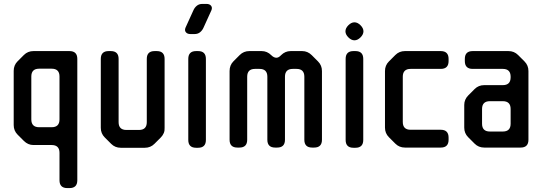

<svg xmlns="http://www.w3.org/2000/svg" viewBox="-20 -746 2780 981"><path d="M284 175Q284 215 324 215H335Q375 215 375 175V-445Q375 -485 335 -485H151Q122 -485 102 -465L70 -433Q50 -413 50 -384V-107Q50 -78 70 -58L102 -26Q123 -5 151 -5H244Q284 -5 284 35ZM140 -136V-355Q140 -395 180 -395H244Q284 -395 284 -355V-136Q284 -96 244 -96H180Q140 -96 140 -136Z M548 -11Q568 9 597 9H720Q749 9 769 -11L801 -43Q823 -65 821 -93V-445Q821 -485 781 -485H770Q730 -485 730 -445V-122Q730 -82 690 -82H626Q586 -82 586 -122V-445Q586 -485 546 -485H535Q495 -485 495 -445V-93Q495 -64 515 -44Z M982 9H992Q1032 9 1032 -31V-445Q1032 -485 992 -485H982Q942 -485 942 -445V-31Q942 9 982 9ZM953 -572H974Q991 -572 1002.5 -581.5Q1014 -591 1020 -605L1060 -693Q1066 -707 1058.5 -716.5Q1051 -726 1035 -726H1014Q997 -726 985.5 -716.5Q974 -707 968 -693L928 -605Q922 -591 929.5 -581.5Q937 -572 953 -572Z M1193 8H1203Q1243 8 1243 -32V-354Q1243 -394 1283 -394H1306Q1346 -394 1346 -354V-32Q1346 8 1386 8H1396Q1436 8 1436 -32V-354Q1436 -394 1476 -394H1495Q1535 -394 1535 -354V-32Q1535 8 1575 8H1585Q1625 8 1625 -32V-383Q1625 -412 1605 -432L1573 -464Q1552 -485 1524 -485H1465Q1437 -485 1416 -464L1414 -462Q1403 -451 1392 -451Q1379 -451 1366 -464Q1345 -485 1317 -485H1254Q1225 -485 1205 -465L1173 -433Q1153 -413 1153 -383V-32Q1153 8 1193 8Z M1760 -555Q1775 -540 1791 -540Q1807 -540 1822 -555Q1837 -570 1837 -586Q1837 -602 1822 -617Q1807 -632 1791 -632Q1775 -632 1760 -617Q1745 -602 1745 -586Q1745 -570 1760 -555ZM1786 9H1796Q1836 9 1836 -31V-445Q1836 -485 1796 -485H1786Q1746 -485 1746 -445V-31Q1746 9 1786 9Z M2000 -12Q2020 8 2049 8H2232Q2272 8 2272 -32V-43Q2272 -83 2232 -83H2078Q2038 -83 2038 -123V-354Q2038 -394 2078 -394H2232Q2272 -394 2272 -434V-445Q2272 -485 2232 -485H2049Q2020 -485 2000 -465L1967 -432Q1947 -412 1947 -383V-94Q1947 -65 1967 -45Z M2405 -12Q2425 8 2454 8H2640Q2680 8 2680 -32V-383Q2680 -412 2660 -432L2627 -465Q2607 -485 2578 -485H2395Q2355 -485 2355 -445V-434Q2355 -394 2395 -394H2549Q2589 -394 2589 -354V-351Q2589 -311 2549 -311H2454Q2425 -311 2405 -291L2373 -259Q2352 -238 2352 -210V-94Q2352 -65 2372 -45ZM2443 -114V-189Q2443 -229 2483 -229H2549Q2589 -229 2589 -189V-114Q2589 -74 2549 -74H2483Q2443 -74 2443 -114Z"/></svg>

Font: WDXL Lubrifont SC
Style: Regular
Weight: 400
Designer: [WDXL Lubrifont] Copyright 2020-2022 (c) NightFurySL2001, Skr-ZERO; [ZCOOL QingKe HuangYou] Copyright 2018-2022 (c) The 
Version: Version 2.001;hotconv 1.1.1;makeotfexe 2.6.0